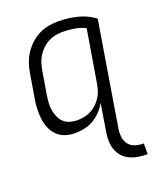

<svg xmlns="http://www.w3.org/2000/svg" viewBox="-139 -616 778 928"><g transform="rotate(-20 250.0 -152.5)"><path d="M454 223Q431 223 408.5 219Q386 215 366.5 205.5Q347 196 333 180Q319 164 311.5 143.5Q304 123 303.5 100.5Q303 78 307 55L330 -88Q318 -66 300 -47Q282 -28 260.5 -15.5Q239 -3 214.5 2.5Q190 8 167 8Q140 8 116 0.5Q92 -7 74.5 -24Q57 -41 47 -64.5Q37 -88 34 -113Q31 -138 32 -164.5Q33 -191 38 -218L58 -338Q62 -363 70 -387.5Q78 -412 93 -435Q108 -458 128 -476.5Q148 -495 172 -507Q196 -519 221.5 -523.5Q247 -528 272 -528Q322 -528 370 -516Q418 -504 456 -475L369 55Q365 76 367 98Q369 120 380.5 136.5Q392 153 412 160.5Q432 168 454 168H459V223ZM198 -47Q216 -47 234 -51Q252 -55 269 -64Q286 -73 299.5 -86.5Q313 -100 323 -116Q333 -132 338 -149.5Q343 -167 346 -185L390 -450Q364 -463 333.5 -468Q303 -473 272 -473Q253 -473 234.5 -469Q216 -465 198.5 -455.5Q181 -446 166.5 -431.5Q152 -417 142 -400.5Q132 -384 126.5 -365.5Q121 -347 118 -329L98 -209Q95 -189 94 -169.5Q93 -150 96.5 -132Q100 -114 107.5 -97.5Q115 -81 128.5 -69Q142 -57 160 -52Q178 -47 198 -47Z"/></g></svg>

Font: Iosevka SS18 Light
Style: Italic
Weight: 300
Italic angle: -9°
Monospace: yes
Designer: Belleve Invis
Foundry: Belleve Invis
Version: Version 25.1.1; ttfautohint (v1.8.4)